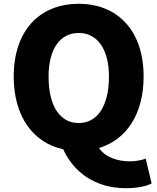

<svg xmlns="http://www.w3.org/2000/svg" viewBox="-20 -778 826 1008"><path d="M235 -376C235 -520 295 -605 393 -605C491 -605 552 -520 552 -376C552 -221 491 -132 393 -132C295 -132 235 -221 235 -376ZM745 55C722 63 693 69 661 69C601 69 534 50 500 -1C643 -44 734 -178 734 -376C734 -619 596 -758 393 -758C190 -758 52 -620 52 -376C52 -166 154 -29 312 6C366 125 479 210 641 210C700 210 748 200 776 185Z"/></svg>

Font: Noto Sans T Chinese Black
Style: Bold
Weight: 900
Designer: Ryoko NISHIZUKA (kana & ideographs); Paul D. Hunt (Latin, Greek & Cyrillic); Wenlong ZHANG (bopomofo); Sandoll Communica
Foundry: Adobe Systems Incorporated
Version: Version 1.000;PS 1;hotconv 1.0.78;makeotf.lib2.5.61930